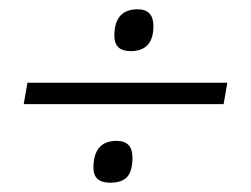

<svg xmlns="http://www.w3.org/2000/svg" viewBox="-20 -485 540 413"><path d="M181 -124Q181 -182 231 -182Q265 -182 265 -146Q265 -118 254 -105Q243 -92 217 -92Q181 -92 181 -124ZM226 -408Q226 -465 276 -465Q310 -465 310 -429Q310 -375 261 -375Q226 -375 226 -408ZM39 -307 31 -261H461L469 -307Z"/></svg>

Font: Lekton
Style: Italic
Weight: 400
Italic angle: -9.3°
Designer: Paolo Mazzetti, Luciano Perondi, Raffaele Flato, Elena Papassissa, Emilio Macchia, Michela Povoleri, Tobias Seemiller, R
Version: Version 3.000